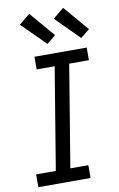

<svg xmlns="http://www.w3.org/2000/svg" viewBox="-105 -1037 675 1093"><g transform="rotate(-10 232.5 -490.5)"><path d="M25 0V-74H139L236 -662H132V-735H434V-662H320L223 -74H327V0ZM413 -794 278 -929 341 -981 465 -836ZM218 -794 82 -929 145 -981 269 -836Z"/></g></svg>

Font: Iosevka Custom Oblique
Style: Regular
Weight: 400
Italic angle: -9°
Designer: Belleve Invis
Foundry: Belleve Invis
Version: Version 27.0.1